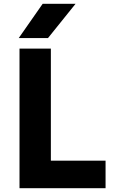

<svg xmlns="http://www.w3.org/2000/svg" viewBox="-20 -984 598 1004"><path d="M82 -730H246V-144H532V0H82ZM203 -964H375L231 -785H78Z"/></svg>

Font: Sora-SIA
Style: Bold
Weight: 700
Designer: Jonathan Barnbrook, Julián Moncada
Foundry: Barnbrook Fonts
Version: Version 2.000